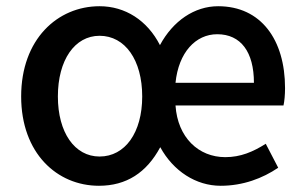

<svg xmlns="http://www.w3.org/2000/svg" viewBox="-20 -584 977 617"><path d="M298 13C386 13 451 -29 495 -111C537 -34 610 13 689 13C761 13 824 -11 874 -45L834 -122C793 -96 753 -79 704 -79C618 -79 551 -142 544 -245H891C894 -258 896 -279 896 -301C896 -456 819 -564 681 -564C605 -564 536 -517 494 -439C453 -519 382 -564 300 -564C165 -564 48 -458 48 -274C48 -92 163 13 298 13ZM300 -81C220 -81 166 -158 166 -274C166 -391 220 -469 300 -469C382 -469 437 -391 437 -274C437 -158 382 -81 300 -81ZM544 -318C554 -416 609 -474 678 -474C754 -474 796 -417 796 -318Z"/></svg>

Font: Noto Sans CJK KR Medium
Style: Regular
Weight: 500
Designer: Ryoko NISHIZUKA (kana & ideographs); Paul D. Hunt (Latin, Greek & Cyrillic); Wenlong ZHANG (bopomofo); Sandoll Communica
Foundry: Adobe Systems Incorporated
Version: Version 1.004;PS 1.004;hotconv 1.0.82;makeotf.lib2.5.63406